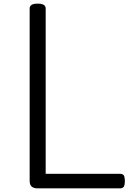

<svg xmlns="http://www.w3.org/2000/svg" viewBox="-20 -1035 734 1055"><path d="M187 0Q143 0 143 -40V-988Q143 -1002 154 -1008.5Q165 -1015 187 -1015Q209 -1015 220 -1008.5Q231 -1002 231 -988V-80H639Q654 -80 660 -71.5Q666 -63 666 -40Q666 -18 660 -9Q654 0 639 0Z"/></svg>

Font: Playwrite NG Modern
Style: Regular
Weight: 400
Designer: Veronika Burian, José Scaglione
Foundry: TypeTogether
Version: Version 1.002